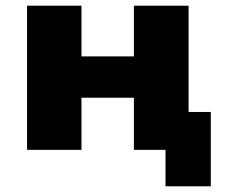

<svg xmlns="http://www.w3.org/2000/svg" viewBox="-20 -526 795 674"><path d="M561 128V0H450V-183H266V0H75V-506H266V-328H450V-506H642V-133H720V128Z"/></svg>

Font: Nunito Sans 7pt Black
Style: Regular
Weight: 900
Designer: Vernon Adams
Foundry: Vernon Adams
Version: Version 3.101;gftools[0.9.27]